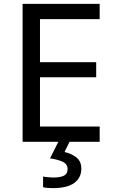

<svg xmlns="http://www.w3.org/2000/svg" viewBox="-20 -734 596 994"><path d="M496 0H97V-714H496V-635H187V-412H478V-334H187V-79H496ZM401 139Q401 187 364 213.5Q327 240 253 240Q221 240 203 235V180Q212 182 227 183.5Q242 185 256 185Q292 185 311 175.5Q330 166 330 141Q330 115 303.5 103Q277 91 239 86L282 0H340L314 53Q350 61 375.5 81Q401 101 401 139Z"/></svg>

Font: Noto Sans
Style: Regular
Weight: 400
Designer: Monotype Design Team
Foundry: Monotype Imaging Inc.
Version: Version 2.007